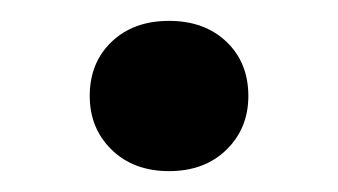

<svg xmlns="http://www.w3.org/2000/svg" viewBox="-20 -437 324 184"><path d="M142 -273Q108 -273 87 -293.5Q66 -314 66 -345Q66 -377 87 -397Q108 -417 142 -417Q176 -417 197 -397Q218 -377 218 -345Q218 -314 197 -293.5Q176 -273 142 -273Z"/></svg>

Font: Platypi Light Light
Style: Regular
Weight: 300
Version: Version 1.200